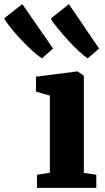

<svg xmlns="http://www.w3.org/2000/svg" viewBox="-141 -914 511 934"><path d="M39 0V-64L101.5 -73.5V-449L34 -468.5V-541L234 -566.5H236.5L267 -545.5V-73L327.5 -64V0ZM63 -630.5Q45.5 -640.5 18.5 -664.8Q-8.5 -689 -36.8 -719.2Q-65 -749.5 -88 -777.8Q-111 -806 -121 -824.5L-32.5 -894L117 -678L64 -630.5ZM286 -630.5Q269 -640.5 243.8 -664Q218.5 -687.5 191.2 -717Q164 -746.5 141 -775Q118 -803.5 105.5 -823L194 -894L341 -678L286.5 -630.5Z"/></svg>

Font: Merriweather 24pt Black
Style: Regular
Weight: 900
Designer: Eben Sorkin
Foundry: Eben Sorkin
Version: Version 2.100